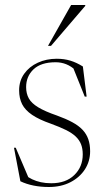

<svg xmlns="http://www.w3.org/2000/svg" viewBox="-20 -738 423 768"><path d="M207 -503Q236.5 -503 261.2 -495.5Q286 -488 311.5 -472L326.5 -351.5H319L271 -471L284 -455.5Q265 -473 245 -481Q225 -489 202.5 -489Q144 -489 114.2 -460.8Q84.5 -432.5 84.5 -389.5Q84.5 -364 95.2 -344.5Q106 -325 132.8 -308.8Q159.5 -292.5 207.5 -276Q243.5 -263 269 -249.2Q294.5 -235.5 310.2 -218.8Q326 -202 333.2 -181Q340.5 -160 340.5 -133Q340.5 -93 319.8 -60.8Q299 -28.5 261.8 -9.2Q224.5 10 175.5 10Q142.5 10 114 4.2Q85.5 -1.5 61.5 -13L36 -147H43L98 -18L83.5 -37Q93.5 -28 108.8 -20.8Q124 -13.5 143.2 -9.2Q162.5 -5 185 -5Q243.5 -5 277.2 -37.8Q311 -70.5 311 -120.5Q311 -143.5 304.2 -160.8Q297.5 -178 282.8 -192Q268 -206 243.8 -218Q219.5 -230 184 -243Q136.5 -259.5 108.5 -278.5Q80.5 -297.5 68.5 -321.2Q56.5 -345 56.5 -376.5Q56.5 -414.5 76.8 -443Q97 -471.5 131.2 -487.2Q165.5 -503 207 -503ZM172 -554.5 264.5 -718H321V-714.5L184 -554.5Z"/></svg>

Font: Newsreader 60pt ExtraLight
Style: Regular
Weight: 250
Designer: Hugues Gentile
Foundry: Production Type
Version: Version 1.003